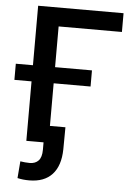

<svg xmlns="http://www.w3.org/2000/svg" viewBox="-61 -774 728 1030"><g transform="rotate(5 302.5 -259.0)"><path d="M562 -727.5V-626.5H221.2V0H102.1V-727.5ZM9.8 -320.3V-407.2H419.9V-320.3ZM135.3 210Q118.2 210 102.5 208.3Q86.9 206.5 72.3 203.1L79.6 112.3Q91.3 114.3 105 115.5Q118.7 116.7 130.4 116.7Q160.6 116.7 177.7 98.4Q194.8 80.1 194.8 40V0H150.9V-90.8H304.7L303.7 28.3Q302.2 116.7 259.3 163.3Q216.3 210 135.3 210Z"/></g></svg>

Font: Inter
Style: 540
Weight: 540
Designer: Rasmus Andersson
Foundry: rsms
Version: Version 4.001;git-66647c0bb